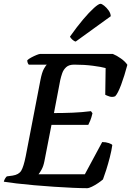

<svg xmlns="http://www.w3.org/2000/svg" viewBox="-32 -987 688 1007"><path d="M425 0Q395 0 349.5 -2Q304 -4 251.5 -7.5Q199 -11 147.5 -15.5Q96 -20 54 -25Q12 -30 -12 -34Q-10 -43 -5 -51Q0 -59 4 -62L34 -66Q67 -71 79.5 -92Q92 -113 103 -168L180 -567Q188 -608 198.5 -626.5Q209 -645 214 -648H119Q116 -651 113.5 -657Q111 -663 111 -671Q118 -678 132 -685.5Q146 -693 159.5 -698.5Q173 -704 178 -704H560Q580 -696 602.5 -680Q625 -664 636 -647Q621 -590 603.5 -543Q586 -496 572 -482Q557 -476 542 -481Q527 -486 520 -490L522 -630Q501 -636 456 -642Q411 -648 357 -648Q330 -648 315.5 -635Q301 -622 294.5 -603.5Q288 -585 284 -567L251 -394Q301 -394 349.5 -396Q398 -398 445 -404L453 -393Q448 -371 441.5 -355Q435 -339 431 -332H238L201 -142Q196 -116 186.5 -98.5Q177 -81 170 -73H413L504 -242Q523 -242 539 -236.5Q555 -231 557 -226Q553 -197 544 -162Q535 -127 525 -95.5Q515 -64 508 -46Q499 -38 483 -27Q467 -16 450.5 -8Q434 0 425 0ZM365 -769Q356 -771 346.5 -780Q337 -789 335 -795Q371 -846 403.5 -884.5Q436 -923 460.5 -945Q485 -967 495 -967Q502 -967 514.5 -957Q527 -947 537.5 -932.5Q548 -918 549 -902Z"/></svg>

Font: Texturina 72pt 72pt SemiBold
Style: Italic
Weight: 600
Italic angle: -11°
Designer: Guillermo Torres Carreño
Foundry: Omnibus-Type
Version: Version 1.002; ttfautohint (v1.8.3)